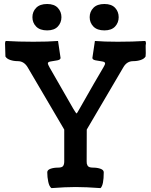

<svg xmlns="http://www.w3.org/2000/svg" viewBox="-20 -941 760 966"><path d="M217.3 -920.9Q252.9 -920.9 271 -901.4Q289.1 -881.8 289.1 -854.5Q289.1 -827.1 271 -807.6Q252.9 -788.1 217.3 -788.1Q180.7 -788.1 161.9 -807.4Q143.1 -826.7 143.1 -854.5Q143.1 -882.3 161.9 -901.6Q180.7 -920.9 217.3 -920.9ZM505.4 -920.9Q541 -920.9 559.1 -901.6Q577.1 -882.3 577.1 -854.5Q577.1 -827.1 559.1 -807.6Q541 -788.1 505.4 -788.1Q468.8 -788.1 450 -807.4Q431.2 -826.7 431.2 -854.5Q431.2 -882.3 450 -901.6Q468.8 -920.9 505.4 -920.9ZM416.5 -289.1 416 -129.4Q416 -122.1 416.7 -117.9Q417.5 -113.8 420.2 -108.4Q422.9 -103 429.7 -100.3Q436.5 -97.7 447.3 -97.7Q469.7 -97.7 485.8 -91.8Q502 -85.9 502 -74.2Q502 -9.3 485.8 5.4Q412.6 0 360.4 0Q310.5 0 238.8 5.4Q228 -2.4 222.9 -25.9Q217.8 -49.3 217.8 -74.2Q217.8 -85.9 233.9 -91.8Q250 -97.7 272.5 -97.7Q291.5 -97.7 297.4 -105.7Q303.2 -113.8 303.2 -128.4V-289.1L119.1 -602.5Q100.6 -633.3 69.8 -633.3Q49.3 -633.3 31.7 -639.2Q14.2 -645 7.3 -656.7Q7.3 -667 6.3 -690.4Q5.4 -713.9 5.4 -723.1Q5.4 -732.4 9.8 -734.9Q71.3 -731 147.5 -731Q222.7 -731 272 -734.9Q273.4 -730.5 284.2 -652.8Q284.2 -652.3 284.4 -651.4Q284.7 -650.4 284.7 -649.9Q284.7 -640.6 268.8 -637.5Q252.9 -634.3 236.8 -632.1Q220.7 -629.9 220.7 -622.1Q220.7 -617.2 229.5 -601.6L348.6 -394Q362.3 -371.6 364.7 -370.1Q368.2 -371.1 380.4 -394Q462.4 -538.6 500 -601.6Q508.8 -616.2 508.8 -622.1Q508.8 -629.9 492.7 -632.1Q476.6 -634.3 460.7 -637.5Q444.8 -640.6 444.8 -649.9Q444.8 -650.4 445.1 -651.4Q445.3 -652.3 445.3 -652.8Q456.1 -730.5 457.5 -734.9Q503.4 -731 572.3 -731Q648.4 -731 710 -734.9Q714.4 -732.4 714.4 -723.1Q714.4 -718.3 712.9 -712.4V-705.1Q712.9 -700.2 713.1 -689.5Q713.4 -678.7 713.4 -673.3Q713.4 -667.5 712.4 -656.7Q705.6 -645 688 -639.2Q670.4 -633.3 649.9 -633.3Q618.2 -633.3 600.6 -602.5Z"/></svg>

Font: Coustard
Style: Regular
Weight: 400
Foundry: vernon adams
Version: Version 1.000